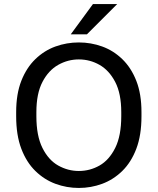

<svg xmlns="http://www.w3.org/2000/svg" viewBox="-20 -920 780 950"><path d="M370 10Q310 10 254.5 -10.5Q199 -31 155 -74Q111 -117 85.5 -184Q60 -251 60 -345V-365Q60 -455 85.5 -520Q111 -585 155 -627.5Q199 -670 254.5 -690Q310 -710 370 -710Q430 -710 485.5 -690Q541 -670 585 -627.5Q629 -585 654.5 -520Q680 -455 680 -365V-345Q680 -251 654.5 -184Q629 -117 585 -74Q541 -31 485.5 -10.5Q430 10 370 10ZM370 -74Q425 -74 472.5 -101Q520 -128 550 -188Q580 -248 580 -345V-365Q580 -457 550 -514.5Q520 -572 472.5 -599Q425 -626 370 -626Q316 -626 268 -599Q220 -572 190 -514.5Q160 -457 160 -365V-345Q160 -248 190 -188Q220 -128 268 -101Q316 -74 370 -74ZM330 -750 440 -900H560L410 -750Z"/></svg>

Font: Golos Text
Style: Regular
Weight: 400
Designer: A.Korolkova, Vitaly Kuzmin
Foundry: ParaType Ltd
Version: Version 2.004